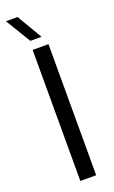

<svg xmlns="http://www.w3.org/2000/svg" viewBox="-161 -791 490 826"><g transform="rotate(-20 84.0 -377.5)"><path d="M53.7 0V-600H126.2V0ZM57.8 -640 -12 -755.2H41.1L109 -640Z"/></g></svg>

Font: Big Shoulders Thin
Style: Regular
Weight: 100
Designer: Patric King
Foundry: XO Type Co
Version: Version 2.002